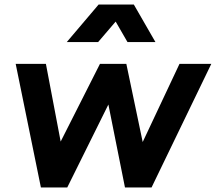

<svg xmlns="http://www.w3.org/2000/svg" viewBox="-20 -825 950 845"><path d="M160 0H276L457 -365L530 0H647L910 -544H770L608 -200L536 -544H420L247 -202L182 -544H49ZM274 -640H412L489 -730L541 -640H664L569 -805H414Z"/></svg>

Font: Mluvka Bold
Style: Italic
Weight: 700
Italic angle: -8°
Designer: Modified by Jiří Krblich, Original typeface by Gumpita Rahayu
Foundry: Gumpita Rahayu & Jiří Krblich
Version: Version 2.000;Glyphs 3.1.1 (3134)